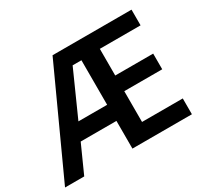

<svg xmlns="http://www.w3.org/2000/svg" viewBox="-144 -925 1213 1135"><g transform="rotate(-30 462.5 -357.0)"><path d="M866 0H460V-189H216L131 0H0L327 -714H866V-607H588V-425H847V-318H588V-108H866ZM264 -299H460V-603H400Z"/></g></svg>

Font: Noto Sans Armenian SemiBold
Style: Regular
Weight: 600
Designer: Monotype Design Team
Foundry: Monotype Imaging Inc.
Version: Version 2.007